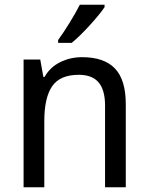

<svg xmlns="http://www.w3.org/2000/svg" viewBox="-20 -786 624 806"><path d="M508 -349V0H421V-343Q421 -408 394 -440Q367 -472 311 -472Q232 -472 199 -424Q166 -376 166 -278V0H79V-536H149L162 -463H167Q190 -504 232.5 -525Q275 -546 325 -546Q417 -546 462.5 -498.5Q508 -451 508 -349ZM419 -756Q399 -726 356 -679Q313 -632 281 -606H224V-618Q246 -648 272.5 -691Q299 -734 315 -766H419Z"/></svg>

Font: Noto Sans Display
Style: Regular
Weight: 400
Designer: Monotype Design team
Foundry: Monotype Imaging Inc.
Version: Version 1.000